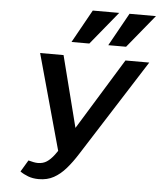

<svg xmlns="http://www.w3.org/2000/svg" viewBox="-60 -959 850 1020"><g transform="rotate(5 365.0 -448.5)"><path d="M185 10Q153 10 128 0.5Q103 -9 85 -22L122 -84Q137 -80 149.5 -77.5Q162 -75 173 -75Q200 -75 220 -88Q240 -101 260 -127.5Q280 -154 304 -194L589 -658H716L388 -143Q359 -97 329 -62.5Q299 -28 264.5 -9Q230 10 185 10ZM283 -119 134 -658H259L376 -198ZM295 -731 393 -907H534L390 -731ZM491 -731 589 -907H730L586 -731Z"/></g></svg>

Font: Ysabeau
Style: Bold Italic
Weight: 700
Italic angle: -12°
Designer: Christian Thalmann (Catharsis Fonts)
Version: Version 2.002